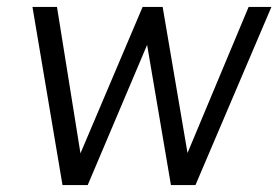

<svg xmlns="http://www.w3.org/2000/svg" viewBox="-20 -536 808 556"><path d="M766 -516H700L523 -93L451 -516H393L213 -92L145 -516H74L161 0H234L406 -406L475 0H546Z"/></svg>

Font: United Sans Light
Style: Italic
Weight: 300
Italic angle: -8°
Designer: Pablo Impallari, Rodrigo Fuenzalida (Modified by Dan O. Williams)
Version: Version 1.000;PS 001.000;hotconv 1.0.88;makeotf.lib2.5.64775